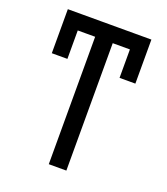

<svg xmlns="http://www.w3.org/2000/svg" viewBox="-131 -799 777 892"><g transform="rotate(20 257.5 -353.5)"><path d="M300.8 0V-707H213.9V0ZM463.9 -629.9V-707H50.8V-629.9ZM463.9 -489.3V-707H385.7V-489.3ZM127.9 -489.3V-707H50.8V-489.3Z"/></g></svg>

Font: Pretendard Variable
Style: Regular
Weight: 400
Designer: Base glyphs from Inter by Rasmus Andersson; Hangeul glyphs from Noto Sans CJK(Source Han Sans) by Jang Soo-young and Kan
Foundry: Kil Hyung-jin
Version: Version 1.309;Glyphs 3.2 (3225)